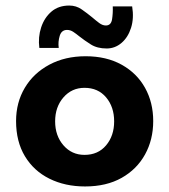

<svg xmlns="http://www.w3.org/2000/svg" viewBox="-20 -661 611 693"><path d="M38 -224Q38 -291 69.5 -344Q101 -397 158 -427.5Q215 -458 289 -458Q364 -458 419 -427.5Q474 -397 503.5 -344Q533 -291 533 -224Q533 -157 503.5 -103.5Q474 -50 419 -19Q364 12 287 12Q215 12 158.5 -16Q102 -44 70 -97Q38 -150 38 -224ZM179 -223Q179 -171 209 -136.5Q239 -102 285 -102Q334 -102 363 -136.5Q392 -171 392 -223Q392 -275 363 -309.5Q334 -344 285 -344Q239 -344 209 -309.5Q179 -275 179 -223ZM365 -486Q331 -486 308 -500.5Q285 -515 266 -530Q255 -539 244.5 -546Q234 -553 222 -553Q202 -553 195.5 -531.5Q189 -510 192 -488H122Q117 -527 128.5 -562Q140 -597 165.5 -619Q191 -641 230 -641Q255 -641 275 -627Q295 -613 312 -599Q326 -587 338 -578Q350 -569 362 -569Q381 -569 384.5 -591.5Q388 -614 387 -638H457Q464 -595 453 -560.5Q442 -526 418.5 -506Q395 -486 365 -486Z"/></svg>

Font: Reem Kufi Ink
Style: Bold
Weight: 700
Designer: Khaled Hosny
Version: Version 1.002